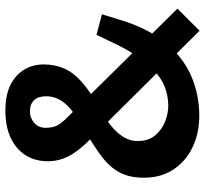

<svg xmlns="http://www.w3.org/2000/svg" viewBox="-44 -706 760 712"><g transform="rotate(-90 336.0 -350.0)"><path d="M578 10 173 -398Q130 -441 112 -477Q94 -513 94 -553Q94 -599 116 -634.5Q138 -670 180 -690Q222 -710 282 -710Q340 -710 377.5 -691Q415 -672 434 -640Q453 -608 453 -568Q453 -526 438 -492Q423 -458 389 -427.5Q355 -397 299 -366L276 -353Q236 -329 212.5 -306.5Q189 -284 179 -263Q169 -242 169 -220Q169 -179 190.5 -154Q212 -129 242 -117.5Q272 -106 299 -106Q377 -106 433 -161Q489 -216 532 -308L563 -372L639 -352L619 -287Q588 -183 534.5 -117.5Q481 -52 411.5 -21.5Q342 9 262 9Q199 9 147 -15.5Q95 -40 64 -86Q33 -132 33 -196Q33 -249 52 -285.5Q71 -322 111 -352.5Q151 -383 213 -418L242 -435Q295 -469 315 -497.5Q335 -526 335 -559Q335 -588 320.5 -603.5Q306 -619 279 -619Q254 -619 236 -603Q218 -587 218 -560Q218 -535 226.5 -518.5Q235 -502 256 -481L660 -72Z"/></g></svg>

Font: REM Medium Medium
Style: Regular
Weight: 500
Version: Version 1.005;gftools[0.9.28]